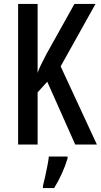

<svg xmlns="http://www.w3.org/2000/svg" viewBox="-20 -785 512 975"><path d="M472 -51H362L220 -370L171 -316V-51H72V-765H171V-415Q180 -443 215 -509L358 -765H465L288 -448ZM323 20Q312 57 293.5 97.5Q275 138 255 170H198V159Q203 141 209 113.5Q215 86 220.5 58Q226 30 228 10H323Z"/></svg>

Font: Noto Sans Tamil UI ExtraCondensed Medium
Style: Regular
Weight: 500
Width: 2
Designer: Jelle Bosma - Monotype Design Team
Foundry: Monotype Imaging Inc.
Version: Version 2.004; ttfautohint (v1.8.4.7-5d5b)